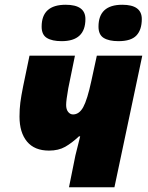

<svg xmlns="http://www.w3.org/2000/svg" viewBox="-20 -787 621 807"><path d="M297 -134Q304 -164 317 -214H312Q282 -186 254 -170Q226 -154 186 -154Q125 -154 93.5 -192Q62 -230 62 -297Q62 -329 65.5 -356Q69 -383 77 -423L104 -553H295L267 -416Q258 -365 258 -346Q258 -327 266.5 -316.5Q275 -306 287 -306Q313 -306 330 -337Q347 -368 364 -447L387 -553H578L461 0H270ZM155 -675Q155 -767 256 -767Q339 -767 339 -707Q339 -614 239 -614Q199 -614 177 -627.5Q155 -641 155 -675ZM394 -675Q394 -767 494 -767Q576 -767 576 -707Q576 -662 553.5 -638Q531 -614 478 -614Q438 -614 416 -627.5Q394 -641 394 -675Z"/></svg>

Font: Noto Sans Display Black
Style: Italic
Weight: 900
Italic angle: -12°
Designer: Monotype Design team
Foundry: Monotype Imaging Inc.
Version: Version 1.000